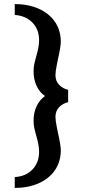

<svg xmlns="http://www.w3.org/2000/svg" viewBox="-20 -753 433 938"><path d="M171 -12Q171 -30 167 -50Q163 -70 158 -87Q151 -111 147.5 -128Q144 -145 144 -164Q144 -203 159 -234.5Q174 -266 200 -284Q174 -301 159 -333Q144 -365 144 -404Q144 -423 147.5 -440Q151 -457 158 -481Q163 -498 167 -518Q171 -538 171 -556Q171 -609 138.5 -642.5Q106 -676 52 -680V-733Q119 -733 170 -710Q221 -687 249 -645.5Q277 -604 277 -549Q277 -526 264 -468Q263 -462 257 -433Q251 -404 251 -386Q251 -357 269 -338.5Q287 -320 313 -314V-254Q287 -248 269 -229.5Q251 -211 251 -182Q251 -164 257 -135Q263 -106 264 -100Q277 -42 277 -19Q277 36 249 77.5Q221 119 170 142Q119 165 52 165V112Q106 109 138.5 75Q171 41 171 -12Z"/></svg>

Font: Caladea
Style: Bold
Weight: 700
Designer: Carolina Giovagnoli and Andres Torresi
Foundry: Carolina Giovagnoli & Andres Torresi
Version: Version 1.001